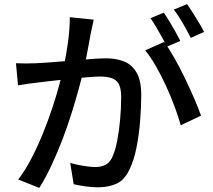

<svg xmlns="http://www.w3.org/2000/svg" viewBox="-20 -875 1040 938"><path d="M438 -779Q434 -764 430.5 -745Q427 -726 423 -710Q420 -690 414 -660.5Q408 -631 402.5 -599.5Q397 -568 390 -539Q380 -497 365 -442Q350 -387 330.5 -324.5Q311 -262 286.5 -197.5Q262 -133 233.5 -71.5Q205 -10 172 43L69 2Q104 -44 134 -102Q164 -160 189 -221.5Q214 -283 234 -343Q254 -403 268 -454.5Q282 -506 290 -543Q304 -607 312.5 -671Q321 -735 321 -791ZM782 -670Q805 -639 831.5 -592.5Q858 -546 883 -494Q908 -442 929 -393.5Q950 -345 962 -310L863 -263Q852 -303 833.5 -353Q815 -403 791.5 -454.5Q768 -506 741.5 -552Q715 -598 689 -629ZM58 -566Q83 -565 106 -565Q129 -565 155 -566Q178 -567 213.5 -569.5Q249 -572 289.5 -575.5Q330 -579 370 -582.5Q410 -586 444.5 -588Q479 -590 500 -590Q548 -590 586.5 -574.5Q625 -559 647.5 -520Q670 -481 670 -411Q670 -352 664.5 -283.5Q659 -215 646.5 -152.5Q634 -90 613 -48Q589 4 550 22Q511 40 459 40Q430 40 397.5 35.5Q365 31 340 25L323 -79Q344 -73 367 -68.5Q390 -64 411 -61.5Q432 -59 446 -59Q472 -59 493 -68.5Q514 -78 528 -106Q543 -138 552.5 -187Q562 -236 567 -292Q572 -348 572 -400Q572 -444 560 -465Q548 -486 525 -493.5Q502 -501 470 -501Q446 -501 404.5 -497.5Q363 -494 316.5 -489Q270 -484 229.5 -479.5Q189 -475 167 -472Q148 -470 118.5 -466Q89 -462 68 -458ZM780 -813Q793 -795 808 -770Q823 -745 837 -720Q851 -695 861 -675L795 -647Q786 -667 772 -692Q758 -717 743.5 -742Q729 -767 715 -786ZM894 -855Q907 -836 923 -811Q939 -786 953.5 -761.5Q968 -737 977 -719L912 -690Q896 -722 873.5 -761Q851 -800 829 -828Z"/></svg>

Font: Noto Sans SC Thin Medium
Style: Regular
Weight: 500
Version: Version 2.004-H2;hotconv 1.0.118;makeotfexe 2.5.65603